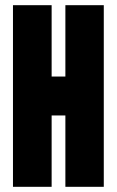

<svg xmlns="http://www.w3.org/2000/svg" viewBox="-20 -720 450 740"><path d="M30 0V-700H179V-425H232V-700H380V0H232V-275H179V0Z"/></svg>

Font: Vina Sans
Style: Regular
Weight: 400
Designer: Andree Nguyen
Foundry: Nguyen Type Foundry
Version: Version 1.002; ttfautohint (v1.8.4.7-5d5b);gftools[0.9.28]